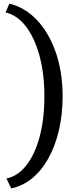

<svg xmlns="http://www.w3.org/2000/svg" viewBox="-20 -885 411 1064"><path d="M327 -353Q327 -452 306 -537.5Q285 -623 246 -691Q207 -759 152.5 -804Q98 -849 32 -865L11 -816Q76 -801 124 -738Q172 -675 199 -575.5Q226 -476 226 -351Q226 -225 199.5 -127Q173 -29 126 31Q79 91 16 104L42 159Q105 146 157 104Q209 62 247 -5.5Q285 -73 306 -161Q327 -249 327 -353Z"/></svg>

Font: Domine
Style: Regular
Weight: 400
Designer: Pablo Impallari, Rodrigo Fuenzalida, Brenda Gallo
Foundry: Pablo Impallari, Rodrigo Fuenzalida, Brenda Gallo
Version: Version 2.000